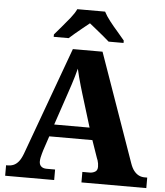

<svg xmlns="http://www.w3.org/2000/svg" viewBox="-61 -985 894 1038"><g transform="rotate(5 386.0 -465.5)"><path d="M6 0V-57H15Q32 -57 46.5 -63Q61 -69 73.5 -84Q86 -99 97 -128L311 -714H472L679 -127Q688 -101 700 -86Q712 -71 726.5 -64Q741 -57 758 -57H772V0H420V-57H460Q475 -57 488.5 -64.5Q502 -72 502 -92Q502 -101 500.5 -110Q499 -119 496.5 -126.5Q494 -134 492 -138L459 -233H225L199 -155Q197 -147 193.5 -136Q190 -125 188 -113.5Q186 -102 186 -93Q186 -76 196.5 -66.5Q207 -57 226 -57H272V0ZM246 -299H438L383 -478Q377 -498 370.5 -520Q364 -542 358 -565.5Q352 -589 347 -611Q342 -590 335 -567Q328 -544 321 -522Q314 -500 307 -480ZM202 -784Q218 -803 240.5 -829Q263 -855 284.5 -882Q306 -909 316 -931H467Q478 -909 499 -882Q520 -855 543 -829Q566 -803 581 -784V-771H500Q488 -782 468 -798.5Q448 -815 427 -832Q406 -849 391 -861Q376 -849 355 -832Q334 -815 314.5 -798.5Q295 -782 283 -771H202Z"/></g></svg>

Font: Noto Serif Kannada ExtraBold
Style: Regular
Weight: 800
Version: Version 2.003